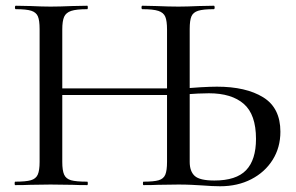

<svg xmlns="http://www.w3.org/2000/svg" viewBox="-20 -645 1032 669"><path d="M683 1Q668 0 647 -1Q626 -2 602 -2L530 -1Q512 0 480 0Q478 0 478 -6Q478 -12 480 -12Q516 -12 533 -17Q550 -22 556 -36.5Q562 -51 562 -81V-542Q562 -572 556 -586.5Q550 -601 532 -607Q514 -613 476 -613Q473 -613 473 -619Q473 -625 476 -625L523 -624Q569 -622 602 -622Q630 -622 674 -624L725 -625Q728 -625 728 -619Q728 -613 725 -613Q688 -613 670.5 -607.5Q653 -602 647 -588Q641 -574 641 -544V-81Q641 -48 658.5 -32Q676 -16 727 -16Q803 -16 837.5 -52Q872 -88 872 -161Q872 -246 829.5 -283Q787 -320 708 -320Q675 -320 621 -316Q605 -314 597 -314L594 -335Q693 -343 736 -343Q837 -343 897 -306Q957 -269 957 -186Q957 -131 930 -88Q903 -45 855.5 -20.5Q808 4 747 4Q721 4 683 1ZM33 -12Q70 -12 87.5 -17Q105 -22 111.5 -36.5Q118 -51 118 -81V-544Q118 -574 112 -588Q106 -602 89 -607.5Q72 -613 35 -613Q32 -613 32 -619Q32 -625 35 -625L86 -624Q128 -622 156 -622Q187 -622 233 -624L284 -625Q286 -625 286 -619Q286 -613 284 -613Q246 -613 228 -607Q210 -601 203.5 -586.5Q197 -572 197 -542V-81Q197 -51 203.5 -36.5Q210 -22 227.5 -17Q245 -12 284 -12Q286 -12 286 -6Q286 0 284 0Q251 0 233 -1L156 -2L85 -1Q66 0 33 0Q31 0 31 -6Q31 -12 33 -12ZM155 -337H591V-314H155Z"/></svg>

Font: Cormorant SC Medium
Style: Regular
Weight: 500
Designer: Christian Thalmann (Catharsis Fonts)
Foundry: Catharsis Fonts
Version: Version 4.000